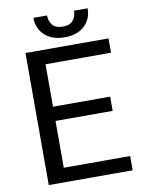

<svg xmlns="http://www.w3.org/2000/svg" viewBox="-96 -953 760 1018"><g transform="rotate(-10 284.0 -443.5)"><path d="M534.2 -76.7V0H82.5V-710.9H529.3V-633.8H176.8V-405.3H484.4V-328.6H176.8V-76.7ZM375 -887.2H448.2Q448.2 -829.6 409.2 -793.2Q370.1 -756.8 302.7 -756.8Q234.9 -756.8 195.6 -793.2Q156.2 -829.6 156.2 -887.2H229.5Q229.5 -858.4 246.1 -836.4Q262.7 -814.5 302.7 -814.5Q341.8 -814.5 358.4 -836.4Q375 -858.4 375 -887.2Z"/></g></svg>

Font: Vazirmatn FD
Style: Regular
Weight: 400
Designer: Saber Rastikerdar
Foundry: Saber Rastikerdar
Version: Version 33.001